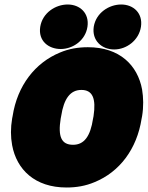

<svg xmlns="http://www.w3.org/2000/svg" viewBox="-20 -786 657 854"><path d="M36 -269 34 -259C27 -217 27 -178 34 -140C54 -32 135 48 276 48C320 48 361 41 401 24C511 -21 589 -122 610 -259L612 -269C619 -312 618 -351 612 -388C592 -496 512 -576 371 -576C327 -576 286 -569 246 -552C137 -507 57 -406 36 -269ZM396 -269 394 -259C382 -179 354 -142 305 -142C253 -142 237 -178 250 -259L252 -269C264 -348 293 -386 342 -386C392 -386 408 -348 396 -269ZM250 -568C304 -568 360 -606 369 -667C378 -727 336 -766 281 -766C227 -766 169 -729 159 -667C149 -604 196 -568 250 -568ZM488 -566C543 -566 598 -607 607 -667C616 -727 574 -766 519 -766C465 -766 407 -729 397 -667C388 -606 432 -566 488 -566Z"/></svg>

Font: Asimov Print
Style: EIt
Weight: 500
Designer: Google
Version: Version 2.000980; 2014